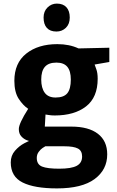

<svg xmlns="http://www.w3.org/2000/svg" viewBox="-20 -796 650 1071"><path d="M145 -9.8Q145 -7.8 128.4 -14.4Q111.8 -21 98.4 -35.9Q85 -50.8 85 -76.2Q85 -106.9 137.2 -189Q108.4 -208 84.2 -245.1Q60.1 -282.2 60.1 -345.2Q60.1 -444.3 126.5 -497.1Q192.9 -549.8 299.8 -549.8Q366.7 -549.8 418 -525.9L589.8 -529.8V-450.2L507.8 -436Q508.8 -432.1 516.8 -411.1Q524.9 -390.1 524.9 -356.9Q524.9 -252.9 460 -202.4Q395 -151.9 285.2 -151.9Q266.1 -151.9 251.5 -154.5Q236.8 -157.2 233.9 -157.2L230 -89.8H377.9Q474.1 -89.8 526.1 -49.8Q578.1 -9.8 578.1 64.9Q578.1 150.9 507.6 202.9Q437 254.9 297.9 254.9Q171.9 254.9 106 221.9Q40 189 40 109.9Q40 71.8 63.5 44.9Q86.9 18.1 116 2.9Q145 -12.2 145 -9.8ZM210 -352.1Q210 -305.2 229.5 -278.6Q249 -252 290 -252Q335.9 -252 355.5 -275.9Q375 -299.8 375 -352.1Q375 -399.9 355.5 -423.3Q335.9 -446.8 294.9 -446.8Q251 -446.8 230.5 -423.3Q210 -399.9 210 -352.1ZM185.1 85Q185.1 121.1 214.6 133.1Q244.1 145 310.1 145Q377.9 145 408 128.9Q438 112.8 438 77.1Q438 44.9 414.6 32.5Q391.1 20 337.9 20H232.9Q229 22 217.5 29.5Q206.1 37.1 195.6 51.5Q185.1 65.9 185.1 85ZM296.9 -775.9Q332 -775.9 350.6 -755.4Q369.1 -734.9 369.1 -698.2Q369.1 -662.1 347.7 -641.1Q326.2 -620.1 294.9 -620.1Q259.8 -620.1 241.5 -640.1Q223.1 -660.2 223.1 -698.2Q223.1 -732.9 245.1 -754.4Q267.1 -775.9 296.9 -775.9Z"/></svg>

Font: Kadwa
Style: Regular
Weight: 400
Designer: Sol Matas
Foundry: Sol Matas
Version: Version 1.000;PS 001.000;hotconv 1.0.70;makeotf.lib2.5.58329